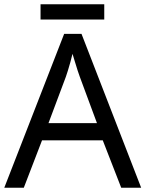

<svg xmlns="http://www.w3.org/2000/svg" viewBox="-20 -875 679 895"><path d="M545 0 459 -221H176L91 0H0L279 -717H360L638 0ZM352 -517Q349 -525 342 -546Q335 -567 328.5 -589.5Q322 -612 318 -624Q313 -604 307.5 -583.5Q302 -563 296.5 -546Q291 -529 287 -517L206 -301H432ZM466 -855V-784H169V-855Z"/></svg>

Font: Noto Sans Ambassadori
Style: Regular
Weight: 400
Designer: Monotype Design Team
Foundry: Monotype Imaging Inc.
Version: Version 2.013